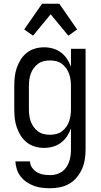

<svg xmlns="http://www.w3.org/2000/svg" viewBox="-20 -780 540 1023"><path d="M248 223Q226 223 204 220.5Q182 218 161.5 210.5Q141 203 122.5 190.5Q104 178 90.5 161Q77 144 70 123Q63 102 62 80H140Q140 98 151 113.5Q162 129 177.5 138Q193 147 211 150Q229 153 248 153Q264 153 280.5 148.5Q297 144 310.5 134.5Q324 125 333.5 111Q343 97 348.5 81Q354 65 356 48.5Q358 32 358 15V-96Q350 -73 336.5 -53Q323 -33 304 -19Q285 -5 262 1.5Q239 8 215 8Q190 8 166 1Q142 -6 122.5 -21.5Q103 -37 90 -58Q77 -79 69 -102.5Q61 -126 58.5 -150.5Q56 -175 56 -200V-320Q56 -345 58.5 -369.5Q61 -394 69 -417.5Q77 -441 90 -462Q103 -483 122.5 -498.5Q142 -514 166 -521Q190 -528 215 -528Q239 -528 262 -521.5Q285 -515 304 -501Q323 -487 336.5 -467Q350 -447 358 -424V-520H436V15Q436 42 432 68.5Q428 95 417.5 119Q407 143 390 164Q373 185 350 198.5Q327 212 300.5 217.5Q274 223 248 223ZM246 -62Q263 -62 279.5 -66Q296 -70 309.5 -80Q323 -90 333 -104Q343 -118 348.5 -134Q354 -150 356 -166.5Q358 -183 358 -200V-320Q358 -337 356 -353.5Q354 -370 348.5 -386Q343 -402 333 -416Q323 -430 309.5 -440Q296 -450 279.5 -454Q263 -458 246 -458Q229 -458 212.5 -454Q196 -450 182.5 -440Q169 -430 159 -416Q149 -402 143.5 -386Q138 -370 136 -353.5Q134 -337 134 -320V-200Q134 -183 136 -166.5Q138 -150 143.5 -134Q149 -118 159 -104Q169 -90 182.5 -80Q196 -70 212.5 -66Q229 -62 246 -62ZM156 -590 109 -623 204 -760H296L391 -623L344 -590L250 -704Z"/></svg>

Font: Iosevka Custom
Style: Regular
Weight: 400
Monospace: yes
Designer: Belleve Invis
Foundry: Belleve Invis
Version: Version 32.5.0; ttfautohint (v1.8.4)